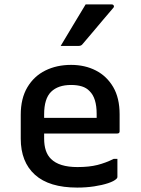

<svg xmlns="http://www.w3.org/2000/svg" viewBox="-20 -839 640 870"><path d="M302 -545Q365 -545 414.5 -519.5Q464 -494 493 -444.5Q522 -395 522 -321V-244Q522 -234 511 -234H180V-211Q180 -149 211 -119Q248 -82 331 -82Q384 -82 421.5 -91.5Q459 -101 495 -119H512V-37Q512 -33 508 -29Q497 -18 470 -9Q443 0 406.5 5.5Q370 11 330 11Q203 11 138.5 -47Q74 -105 74 -211V-319Q74 -393 104 -443.5Q134 -494 185.5 -519.5Q237 -545 302 -545ZM302 -454Q243 -454 211.5 -423Q180 -392 180 -321V-305H418V-323Q418 -395 386 -426Q372 -441 351 -447.5Q330 -454 302 -454ZM368 -819H486Q493 -819 495.5 -813.5Q498 -808 493 -803Q468 -774 447 -749Q426 -724 404.5 -698.5Q383 -673 354 -639Q348 -631 337 -631H255Q282 -677 311 -724.5Q340 -772 368 -819Z"/></svg>

Font: Recursive Mn Lnr St Med
Style: Regular
Weight: 500
Monospace: yes
Version: Version 1.079;hotconv 1.0.112;makeotfexe 2.5.65598; ttfautoh